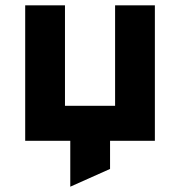

<svg xmlns="http://www.w3.org/2000/svg" viewBox="-20 -531 679 724"><path d="M75 0V-511H225V-132H414V-511H564V0H395V106L245 173V0Z"/></svg>

Font: Overpass Black
Style: Regular
Weight: 900
Designer: Delve Withrington, Dave Bailey, Thomas Jockin
Foundry: Delve Fonts LLC
Version: Version 4.000; ttfautohint (v1.8.3)